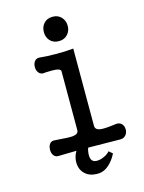

<svg xmlns="http://www.w3.org/2000/svg" viewBox="-126 -786 753 1002"><g transform="rotate(-15 250.0 -284.5)"><path d="M258.8 -710.9Q227.5 -710.9 210 -690.4Q194.3 -671.9 194.3 -644.5Q194.3 -618.2 210 -599.6Q227.5 -579.1 258.8 -579.1Q289.1 -579.1 306.6 -599.6Q323.2 -618.2 323.2 -644.5Q323.2 -671.9 306.6 -690.4Q289.1 -710.9 258.8 -710.9ZM359.4 43Q346.7 57.6 326.2 66.4Q307.6 75.2 288.1 75.2Q269.5 75.2 261.7 63.5Q254.9 54.7 254.9 35.2Q254.9 25.4 256.8 15.6Q257.8 6.8 261.7 -2.9L429.7 -1Q451.2 1 463.9 -12.7Q475.6 -25.4 475.6 -43.9Q475.6 -63.5 463.9 -75.2Q451.2 -87.9 429.7 -84Q372.1 -76.2 350.6 -79.1Q320.3 -82 320.3 -105.5V-522.5Q272.5 -517.6 222.7 -518.6Q174.8 -518.6 140.6 -522.5Q122.1 -525.4 111.3 -511.7Q101.6 -500 101.6 -480.5Q101.6 -461.9 111.3 -450.2Q122.1 -436.5 140.6 -438.5L146.5 -439.5Q188.5 -441.4 204.1 -439.5Q230.5 -436.5 230.5 -423.8V-105.5Q230.5 -84 198.2 -81.1Q178.7 -79.1 121.1 -84L104.5 -85Q85.9 -87.9 75.2 -74.2Q66.4 -61.5 66.4 -43Q66.4 -24.4 75.2 -12.7Q85.9 1 104.5 -1L198.2 -2.9Q189.5 11.7 185.5 26.4Q181.6 41 181.6 53.7Q181.6 95.7 208 119.1Q232.4 141.6 274.4 141.6Q309.6 141.6 337.9 115.2Q361.3 94.7 378.9 59.6Z"/></g></svg>

Font: GungsuhChe
Style: Regular
Weight: 400
Monospace: yes
Version: Version 2.21